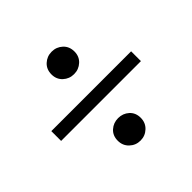

<svg xmlns="http://www.w3.org/2000/svg" viewBox="-137 -732 803 803"><g transform="rotate(-45 265.0 -330.0)"><path d="M265 -67Q237 -67 217 -86Q197 -105 197 -134Q197 -164 217 -182Q237 -200 265 -200Q293 -200 313 -182Q333 -164 333 -134Q333 -105 313 -86Q293 -67 265 -67ZM265 -460Q237 -460 217 -478.5Q197 -497 197 -526Q197 -556 217 -574.5Q237 -593 265 -593Q293 -593 313 -574.5Q333 -556 333 -526Q333 -497 313 -478.5Q293 -460 265 -460ZM29 -301V-359H501V-301Z"/></g></svg>

Font: SourceSerifPro
Style: Book
Weight: 400
Designer: Frank Grießhammer
Foundry: Adobe Systems Incorporated
Version: Version 1.014;PS Version 1.0;hotconv 1.0.73;makeotf.lib2.5.5